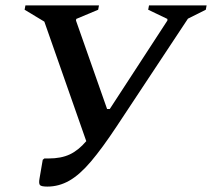

<svg xmlns="http://www.w3.org/2000/svg" viewBox="-20 -680 784 710"><path d="M411 -212Q358 -132 316.5 -83Q275 -34 236.5 -12Q198 10 155 10Q132 10 127.5 4Q123 -2 126 -19L138 -89L144 -94H160Q206 -94 238 -109Q270 -124 299 -158L144 -600L71 -644L74 -660H346L343 -644L262 -610L261 -604L376 -277H386L599 -604V-610L528 -644L531 -660H744L741 -644L675 -611Z"/></svg>

Font: Spectral SemiBold
Style: Italic
Weight: 600
Italic angle: -10°
Designer: Jean-Baptiste Levee
Foundry: Production Type
Version: Version 2.001